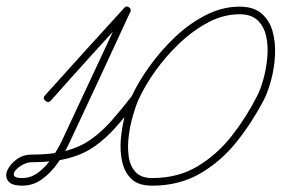

<svg xmlns="http://www.w3.org/2000/svg" viewBox="-47 -574 889 606"><path d="M113 -256Q105 -248 96 -256Q87 -264 95 -273Q157 -342 219.5 -411Q282 -480 345 -549Q352 -557 360 -551Q369 -545 364 -536Q316 -432 267.5 -327.5Q219 -223 170 -119Q157 -91 136 -60.5Q115 -30 86.5 -9Q58 12 23 12Q-11 12 -21.5 -3Q-32 -18 -23.5 -37Q-15 -56 5.5 -71Q26 -86 53 -86Q117 -86 161.5 -98Q206 -110 240 -134Q274 -158 304.5 -192.5Q335 -227 370 -272Q377 -281 386 -274Q396 -267 388 -257Q351 -209 319 -173Q287 -137 251.5 -112Q216 -87 168.5 -74.5Q121 -62 53 -62Q40 -62 25.5 -54.5Q11 -47 2.5 -37Q-6 -27 -2.5 -19.5Q1 -12 23 -12Q52 -12 76.5 -31.5Q101 -51 119 -78.5Q137 -106 148 -129Q197 -233 245.5 -337.5Q294 -442 343 -546Q345 -551 349.5 -551Q354 -551 358 -548Q362 -545 364 -541Q366 -537 363 -533Q300 -464 237.5 -395Q175 -326 113 -256Q113 -256 113 -256Q113 -256 113 -256ZM368 -269Q373 -280 384 -275Q395 -271 390 -260Q382 -241 373 -210.5Q364 -180 359.5 -146Q355 -112 359 -81.5Q363 -51 380.5 -31.5Q398 -12 433 -12Q515 -12 576.5 -49Q638 -86 684 -144.5Q730 -203 764 -270Q775 -291 784 -323Q793 -355 796.5 -391Q800 -427 793.5 -458Q787 -489 767 -509Q747 -529 709 -529Q659 -529 610.5 -503.5Q562 -478 519 -437Q476 -396 443 -349.5Q410 -303 391 -261Q391 -261 391 -261Q391 -261 391 -261Q386 -250 375 -255Q364 -260 369 -271Q390 -316 425.5 -365.5Q461 -415 506 -457.5Q551 -500 603 -526.5Q655 -553 709 -553Q754 -553 779 -531Q804 -509 813.5 -474.5Q823 -440 821 -400Q819 -360 809 -322.5Q799 -285 786 -259Q749 -188 700 -126.5Q651 -65 585 -26.5Q519 12 433 12Q390 12 368 -9Q346 -30 338.5 -64Q331 -98 334.5 -136.5Q338 -175 347.5 -210.5Q357 -246 368 -269Q368 -269 368 -269Q368 -269 368 -269Z"/></svg>

Font: FRB American Cursive Light
Style: Italic
Weight: 300
Italic angle: -25°
Version: Version 2.0;Modular Font Editor K font №1